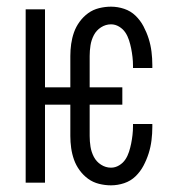

<svg xmlns="http://www.w3.org/2000/svg" viewBox="-20 -548 540 576"><path d="M313 8Q295 8 277 3.5Q259 -1 244.5 -11.5Q230 -22 219 -37Q208 -52 202 -69Q196 -86 193.5 -104Q191 -122 191 -140V-234H115V0H57V-520H115V-286H191V-380Q191 -398 193.5 -416Q196 -434 202 -451Q208 -468 219 -483Q230 -498 244.5 -508.5Q259 -519 277 -523.5Q295 -528 313 -528Q333 -528 352.5 -521.5Q372 -515 386.5 -501Q401 -487 410.5 -469Q420 -451 426 -432Q432 -413 434.5 -393Q437 -373 437 -353V-344H379V-351Q379 -364 377.5 -377Q376 -390 373.5 -402.5Q371 -415 367 -427.5Q363 -440 356 -450.5Q349 -461 337.5 -468Q326 -475 313 -475Q297 -475 283 -466Q269 -457 261.5 -442.5Q254 -428 251.5 -412Q249 -396 249 -380V-286H347V-234H249V-140Q249 -124 251.5 -108Q254 -92 261.5 -77.5Q269 -63 283 -54Q297 -45 313 -45Q326 -45 337.5 -52Q349 -59 356 -69.5Q363 -80 367 -92.5Q371 -105 373.5 -117.5Q376 -130 377.5 -143Q379 -156 379 -169V-176H437V-167Q437 -147 434.5 -127Q432 -107 426 -88Q420 -69 410.5 -51Q401 -33 386.5 -19Q372 -5 352.5 1.5Q333 8 313 8Z"/></svg>

Font: Iosevka Term Curly Light
Style: Regular
Weight: 300
Designer: Belleve Invis
Foundry: Belleve Invis
Version: Version 32.3.0